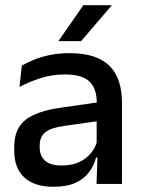

<svg xmlns="http://www.w3.org/2000/svg" viewBox="-20 -704 541 735"><path d="M349.5 0 353.5 -116 350 -131V-285L350.5 -309.5Q350.5 -366 321.8 -392.5Q293 -419 229.5 -419Q178 -419 134 -404.5Q90 -390 54.5 -371L63.5 -453Q83.5 -464.5 110.5 -475.5Q137.5 -486.5 171.5 -493.5Q205.5 -500.5 246 -500.5Q301.5 -500.5 340 -487.2Q378.5 -474 402 -449Q425.5 -424 436.2 -389Q447 -354 447 -311V0ZM184 11Q111.5 11 73 -24.8Q34.5 -60.5 34.5 -126.5V-141.5Q34.5 -211.5 77.8 -245.2Q121 -279 214 -292L361 -313L366.5 -242L225.5 -222Q175 -215 153.5 -197.8Q132 -180.5 132 -147V-140Q132 -106.5 152.8 -88.5Q173.5 -70.5 216 -70.5Q255 -70.5 283 -83.5Q311 -96.5 328.5 -118.2Q346 -140 352.5 -166.5L366 -101H348Q340 -71 321.5 -45.5Q303 -20 269.8 -4.5Q236.5 11 184 11ZM299 -684H407V-682.5L290.5 -546.5H204.5V-548Z"/></svg>

Font: Anek Latin Medium Medium
Style: Regular
Weight: 500
Version: Version 1.003